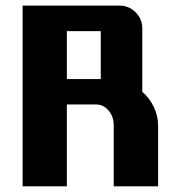

<svg xmlns="http://www.w3.org/2000/svg" viewBox="-20 -660 620 680"><path d="M540 0H382.8V-215.8Q382.8 -247.1 364.5 -268.6Q346.2 -290 319.8 -290H216.8V0H60.1V-640.1H403.8Q436.5 -640.1 460.2 -616.5Q483.9 -592.8 483.9 -560.1V-335Q510.3 -312 525.1 -280.5Q540 -249 540 -213.9ZM336.9 -379.9V-549.8H216.8V-379.9Z"/></svg>

Font: Laconic
Style: Bold
Weight: 700
Designer: Robby Woodard
Version: Version 1.000